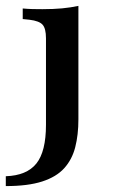

<svg xmlns="http://www.w3.org/2000/svg" viewBox="-53 -446 389 659"><path d="M104.8 -208.1V-314.5Q104.8 -348.4 93.1 -361.3Q81.5 -374.2 48.4 -378.2L25 -380.6V-416.9Q42.7 -415.3 58.1 -414.9Q73.4 -414.5 92.7 -414.5Q129.8 -414.5 160.1 -417.3Q190.3 -420.2 216.1 -425.8V-416.9V-208.1ZM-33.1 192.7V158.9Q38.7 156.5 71.8 115.3Q104.8 74.2 104.8 -17.7V-208.1H216.1V-36.3Q216.1 16.9 205.2 59.3Q194.4 101.6 167.3 131.5Q140.3 161.3 91.5 177Q42.7 192.7 -33.1 192.7Z"/></svg>

Font: Playfair 9pt
Style: Bold
Weight: 700
Designer: Claus Eggers Sørensen
Foundry: Claus Eggers Sørensen
Version: Version 2.203